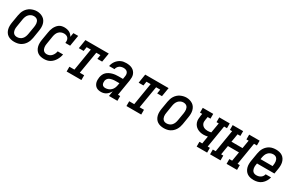

<svg xmlns="http://www.w3.org/2000/svg" viewBox="137 -1657 4226 2780"><g transform="rotate(30 2250.0 -266.5)"><path d="M203 8Q175 8 147.5 1.5Q120 -5 97.5 -20Q75 -35 60.5 -58Q46 -81 39.5 -107.5Q33 -134 33.5 -163Q34 -192 39 -221L61 -351Q65 -375 73 -399.5Q81 -424 95 -446.5Q109 -469 129 -487.5Q149 -506 173 -517.5Q197 -529 222 -535Q247 -541 272 -541Q301 -541 328 -533Q355 -525 377.5 -510Q400 -495 414.5 -472Q429 -449 435.5 -422.5Q442 -396 441.5 -367Q441 -338 436 -309L415 -179Q411 -155 402.5 -130.5Q394 -106 380 -83.5Q366 -61 346 -42.5Q326 -24 302.5 -12.5Q279 -1 253.5 3.5Q228 8 203 8ZM205 -72Q228 -72 250.5 -81Q273 -90 289 -108Q305 -126 313.5 -148Q322 -170 326 -193L348 -323Q350 -338 351 -354.5Q352 -371 350 -386Q348 -401 342 -415Q336 -429 325 -439Q314 -449 299 -453.5Q284 -458 268 -458Q245 -458 223.5 -448.5Q202 -439 186 -421Q170 -403 161.5 -381.5Q153 -360 149 -337L128 -207Q125 -192 124 -176Q123 -160 125 -145Q127 -130 133 -116Q139 -102 149.5 -91.5Q160 -81 174.5 -76.5Q189 -72 205 -72Z M702 8Q674 8 646.5 2Q619 -4 597 -19.5Q575 -35 560.5 -58Q546 -81 539.5 -107.5Q533 -134 533.5 -163Q534 -192 539 -221L561 -351Q564 -373 570 -395Q576 -417 586 -438.5Q596 -460 611 -479.5Q626 -499 645 -513Q664 -527 687 -532.5Q710 -538 732 -538Q755 -538 776.5 -533.5Q798 -529 816.5 -519.5Q835 -510 849.5 -495Q864 -480 873 -461L885 -530H965L935 -349H855Q858 -370 856 -391Q854 -412 842.5 -427.5Q831 -443 812 -450.5Q793 -458 772 -458Q749 -458 726.5 -449.5Q704 -441 687 -423Q670 -405 661.5 -382.5Q653 -360 649 -337L628 -207Q625 -192 624 -176.5Q623 -161 625 -145.5Q627 -130 632.5 -116.5Q638 -103 648 -92.5Q658 -82 672.5 -77Q687 -72 702 -72Q724 -72 745.5 -81Q767 -90 782.5 -107.5Q798 -125 807 -145.5Q816 -166 820 -188H910Q906 -163 897 -139Q888 -115 874.5 -92Q861 -69 842.5 -49.5Q824 -30 801 -16.5Q778 -3 752.5 2.5Q727 8 702 8Z M1078 0V-80H1162L1223 -450H1153L1142 -381H1062L1086 -530H1477L1452 -381H1372L1383 -450H1314L1252 -80H1325V0Z M1656 8H1655Q1655 8 1655 8Q1655 8 1655 8Q1634 8 1613 3.5Q1592 -1 1575.5 -12.5Q1559 -24 1548 -40.5Q1537 -57 1531.5 -77Q1526 -97 1526 -118.5Q1526 -140 1529 -161Q1533 -186 1543.5 -210.5Q1554 -235 1573 -253.5Q1592 -272 1616 -284Q1640 -296 1665 -303Q1690 -310 1714.5 -312.5Q1739 -315 1764 -315H1838L1845 -358Q1849 -377 1847 -396.5Q1845 -416 1834.5 -430.5Q1824 -445 1806 -451.5Q1788 -458 1768 -458Q1751 -458 1733 -453.5Q1715 -449 1699.5 -438Q1684 -427 1674 -410.5Q1664 -394 1661 -376H1571Q1575 -399 1584 -420.5Q1593 -442 1607 -461Q1621 -480 1639.5 -495.5Q1658 -511 1679.5 -521Q1701 -531 1723.5 -534.5Q1746 -538 1768 -538Q1795 -538 1820 -533.5Q1845 -529 1867 -517.5Q1889 -506 1905 -487.5Q1921 -469 1929.5 -446Q1938 -423 1938 -397Q1938 -371 1934 -345L1890 -80H1927V0H1786L1800 -86Q1789 -66 1774 -48Q1759 -30 1740 -17Q1721 -4 1699 2Q1677 8 1656 8ZM1681 -72Q1706 -72 1731 -81Q1756 -90 1775.5 -109Q1795 -128 1805 -152Q1815 -176 1819 -201L1825 -235H1764Q1750 -235 1735.5 -234Q1721 -233 1706.5 -230Q1692 -227 1677.5 -222Q1663 -217 1650.5 -208Q1638 -199 1630.5 -185.5Q1623 -172 1620 -158Q1618 -142 1619.5 -126Q1621 -110 1628.5 -97Q1636 -84 1650.5 -78Q1665 -72 1681 -72Z M2078 0V-80H2162L2223 -450H2153L2142 -381H2062L2086 -530H2477L2452 -381H2372L2383 -450H2314L2252 -80H2325V0Z M2703 8Q2675 8 2647.5 1.5Q2620 -5 2597.5 -20Q2575 -35 2560.5 -58Q2546 -81 2539.5 -107.5Q2533 -134 2533.5 -163Q2534 -192 2539 -221L2561 -351Q2565 -375 2573 -399.5Q2581 -424 2595 -446.5Q2609 -469 2629 -487.5Q2649 -506 2673 -517.5Q2697 -529 2722 -535Q2747 -541 2772 -541Q2801 -541 2828 -533Q2855 -525 2877.5 -510Q2900 -495 2914.5 -472Q2929 -449 2935.5 -422.5Q2942 -396 2941.5 -367Q2941 -338 2936 -309L2915 -179Q2911 -155 2902.5 -130.5Q2894 -106 2880 -83.5Q2866 -61 2846 -42.5Q2826 -24 2802.5 -12.5Q2779 -1 2753.5 3.5Q2728 8 2703 8ZM2705 -72Q2728 -72 2750.5 -81Q2773 -90 2789 -108Q2805 -126 2813.5 -148Q2822 -170 2826 -193L2848 -323Q2850 -338 2851 -354.5Q2852 -371 2850 -386Q2848 -401 2842 -415Q2836 -429 2825 -439Q2814 -449 2799 -453.5Q2784 -458 2768 -458Q2745 -458 2723.5 -448.5Q2702 -439 2686 -421Q2670 -403 2661.5 -381.5Q2653 -360 2649 -337L2628 -207Q2625 -192 2624 -176Q2623 -160 2625 -145Q2627 -130 2633 -116Q2639 -102 2649.5 -91.5Q2660 -81 2674.5 -76.5Q2689 -72 2705 -72Z M3252 0V-80H3299L3320 -207Q3303 -203 3285.5 -200.5Q3268 -198 3250 -198Q3221 -198 3194.5 -204.5Q3168 -211 3145 -224.5Q3122 -238 3105.5 -258.5Q3089 -279 3080.5 -305Q3072 -331 3073.5 -359Q3075 -387 3079 -416L3085 -450H3048V-530H3223V-450H3176L3168 -402Q3165 -386 3164.5 -368.5Q3164 -351 3169.5 -336.5Q3175 -322 3185.5 -310Q3196 -298 3210 -290.5Q3224 -283 3240.5 -279.5Q3257 -276 3273 -276Q3288 -276 3303 -278Q3318 -280 3333 -284L3361 -450H3324V-530H3499V-450H3451L3390 -80H3427V0Z M3476 0V-80H3524L3585 -450H3548V-530H3723V-450H3676L3653 -313H3838L3861 -450H3824V-530H3999V-450H3951L3890 -80H3927V0H3752V-80H3799L3825 -233H3640L3615 -80H3651V0Z M4207 8Q4178 8 4150.5 2Q4123 -4 4100 -19Q4077 -34 4062 -57Q4047 -80 4040 -106.5Q4033 -133 4033.5 -162.5Q4034 -192 4039 -221L4061 -351Q4065 -375 4073 -399.5Q4081 -424 4095 -446.5Q4109 -469 4129 -487.5Q4149 -506 4172.5 -517.5Q4196 -529 4221.5 -533.5Q4247 -538 4272 -538Q4300 -538 4328 -531.5Q4356 -525 4378 -510Q4400 -495 4414.5 -472Q4429 -449 4435.5 -422.5Q4442 -396 4441.5 -367Q4441 -338 4436 -309L4422 -225H4131L4128 -207Q4125 -192 4124 -176Q4123 -160 4125.5 -144.5Q4128 -129 4134 -115Q4140 -101 4151 -91Q4162 -81 4176.5 -76.5Q4191 -72 4207 -72Q4225 -72 4243 -76.5Q4261 -81 4277 -91.5Q4293 -102 4303.5 -118Q4314 -134 4318 -152H4408Q4400 -119 4382 -88Q4364 -57 4336.5 -34Q4309 -11 4275 -1.5Q4241 8 4207 8ZM4144 -305H4345L4348 -323Q4350 -338 4351 -354Q4352 -370 4350 -385Q4348 -400 4342 -414Q4336 -428 4325.5 -438.5Q4315 -449 4300.5 -453.5Q4286 -458 4270 -458Q4270 -458 4270 -458Q4270 -458 4270 -458Q4247 -458 4225 -449Q4203 -440 4186.5 -422Q4170 -404 4161.5 -382Q4153 -360 4149 -337Z"/></g></svg>

Font: Iosevka Slab Medium Oblique
Style: Regular
Weight: 500
Italic angle: -9°
Monospace: yes
Designer: Belleve Invis
Foundry: Belleve Invis
Version: Version 11.1.1; ttfautohint (v1.8.3)